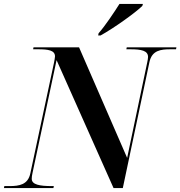

<svg xmlns="http://www.w3.org/2000/svg" viewBox="-44 -954 915 974"><path d="M456 -785 454 -774H466C535 -812 645 -891 678 -924L681 -934H562C534 -890 491 -825 456 -785ZM-24 0H227L229 -10H219C158 -10 117 -17 117 -47C117 -54 118 -65 121 -77L243 -649L532 0H579L714 -639C727 -699 772 -704 821 -704H849L851 -714H599L597 -704H618C673 -704 707 -697 707 -665C707 -659 705 -647 703 -638L601 -153L357 -714H126L124 -704H150C200 -704 235 -699 235 -668C235 -661 232 -648 230 -636L110 -75C98 -17 54 -10 4 -10H-22Z"/></svg>

Font: Noto Serif Display SemiBold
Style: Italic
Weight: 600
Italic angle: -12°
Designer: Monotype Design Team
Foundry: Monotype Imaging Inc.
Version: Version 2.009